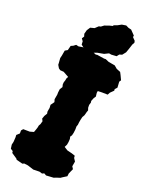

<svg xmlns="http://www.w3.org/2000/svg" viewBox="-239 -957 830 1038"><g transform="rotate(30 176.0 -438.0)"><path d="M104 26 67 23 62 18 28 3 25 -7 10 -13 3 -35 4 -52 1 -79 -2 -92 11 -109 8 -126 15 -138 52 -144 73 -154 76 -171 78 -186V-197L82 -208L84 -227L75 -239L78 -257L85 -275L81 -286V-309L77 -326L84 -340L88 -349L81 -363V-373V-392L79 -404L78 -424L85 -441L79 -455L78 -467L80 -481V-492L84 -504L49 -516L29 -514L18 -519L5 -534L3 -543L-4 -571L-3 -586V-618L10 -629L12 -656L24 -664L35 -676L50 -675L73 -683L91 -681L121 -684L135 -687L155 -683L158 -686L203 -687L212 -689L233 -684H271L290 -673L314 -668L324 -655L341 -631L336 -620L344 -587L335 -573L337 -564L322 -543L317 -528L285 -523L261 -518V-507L267 -487L261 -473L257 -454L260 -445L258 -430L261 -414L268 -401L266 -390L265 -377L264 -368L259 -355L258 -336V-321L259 -306L257 -295L260 -277L261 -257L260 -241L255 -230L260 -218L262 -200V-184L257 -167L279 -158L308 -156L328 -153L331 -141L345 -126V-97L356 -85L348 -54L349 -37L328 -18L321 -11L300 0L289 7L247 17L233 12L223 19L206 17L171 24L135 19L113 20ZM108 -674 80 -681 60 -692 56 -710 44 -722 50 -736 43 -750 45 -773 54 -794 76 -804 91 -824 101 -828 114 -842 139 -856 155 -863 158 -869 175 -879 194 -894 217 -902 234 -897 251 -896 280 -875V-866L298 -853L302 -843L297 -829L293 -800L289 -776L277 -754L263 -747L255 -732L226 -725H212L190 -709L155 -696L129 -681Z"/></g></svg>

Font: Winky Rough ExtraBold
Style: Regular
Weight: 800
Designer: Simon Atzbach
Foundry: typofactur
Version: Version 1.206; ttfautohint (v1.8.4.7-5d5b)